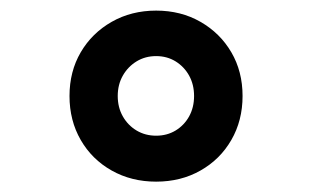

<svg xmlns="http://www.w3.org/2000/svg" viewBox="-20 -748 602 371"><path d="M281.7 -397Q233.9 -397 195.8 -418.5Q157.7 -439.9 136 -477.5Q114.3 -515.1 114.3 -562.5Q114.3 -609.9 136 -647Q157.7 -684.1 195.8 -705.8Q233.9 -727.5 281.7 -727.5Q329.6 -727.5 367.4 -705.8Q405.3 -684.1 427 -647Q448.7 -609.9 448.7 -562.5Q448.7 -515.1 427 -477.5Q405.3 -439.9 367.4 -418.5Q329.6 -397 281.7 -397ZM281.7 -485.8Q302.7 -485.8 319.3 -495.8Q335.9 -505.9 345.5 -523.2Q355 -540.5 355 -562.5Q355 -584.5 345.5 -601.8Q335.9 -619.1 319.3 -629.4Q302.7 -639.6 281.7 -639.6Q260.7 -639.6 243.9 -629.4Q227.1 -619.1 217.3 -601.8Q207.5 -584.5 207.5 -562.5Q207.5 -540.5 217.3 -523.2Q227.1 -505.9 243.9 -495.8Q260.7 -485.8 281.7 -485.8Z"/></svg>

Font: Reddit Mono ExtraBold
Style: Regular
Weight: 800
Monospace: yes
Designer: Stephen Hutchings
Foundry: Reddit
Version: Version 1.014